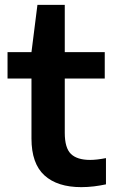

<svg xmlns="http://www.w3.org/2000/svg" viewBox="-20 -760 472 790"><path d="M314.5 10Q216 10 162.8 -38.5Q109.5 -87 109.5 -190V-437H11V-545.5H109.5L134 -740H246.5V-545.5H411V-437H246.5V-213.5Q246.5 -151 272 -126.5Q297.5 -102 351 -102Q378 -102 416 -109.5V-1.5Q393 3.5 366.8 6.8Q340.5 10 314.5 10Z"/></svg>

Font: Encode Sans SemiExpanded SemiExpanded SemiBold
Style: Regular
Weight: 600
Width: 6
Designer: Multiple Designers
Foundry: Impallari Type
Version: Version 3.000; ttfautohint (v1.8.3) -l 8 -r 50 -G 200 -x 14 